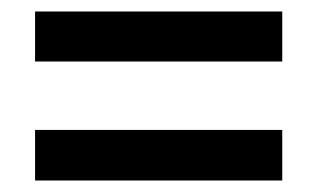

<svg xmlns="http://www.w3.org/2000/svg" viewBox="-20 -519 553 334"><path d="M41 -499H471V-412H41ZM41 -293H471V-205H41Z"/></svg>

Font: Noto Sans UI NarrowMedium
Style: Italic
Weight: 500
Width: 4
Italic angle: -12°
Designer: Monotype Design Team
Foundry: Monotype Imaging Inc.
Version: Version 1.001